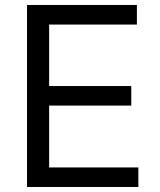

<svg xmlns="http://www.w3.org/2000/svg" viewBox="-20 -747 638 767"><path d="M87.9 0V-727.1H526.9V-648.9H176.3V-403.3H504.4V-325.2H176.3V-78.1H532.7V0Z"/></svg>

Font: Sahel VF Regular
Style: Regular
Weight: 400
Foundry: Saber Rastikerdar (saber.rastikerdar@gmail.com)
Version: Version 3.4.0